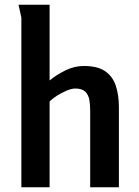

<svg xmlns="http://www.w3.org/2000/svg" viewBox="-20 -789 587 809"><path d="M189 -769V-450Q218 -474 256 -492.5Q294 -511 333 -511Q391 -511 423 -489Q455 -467 468 -427.5Q481 -388 481 -336V0H360V-324Q360 -347 356.5 -368Q353 -389 339.5 -402.5Q326 -416 297 -416Q282 -416 260.5 -407Q239 -398 219.5 -385.5Q200 -373 189 -361V0H70V-715L58 -769Z"/></svg>

Font: Rosario Light
Style: Bold
Weight: 700
Version: Version 1.101; ttfautohint (v1.8.1.43-b0c9)